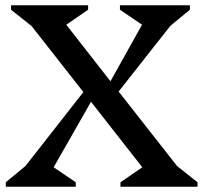

<svg xmlns="http://www.w3.org/2000/svg" viewBox="-20 -710 773 730"><path d="M2 0V-17L77 -79L297 -360L100 -611L22 -673V-690H315V-673L232 -616L400 -401L520 -616L436 -673V-690H702V-673L628 -612L431 -362L653 -79L731 -17V0H438V-17L521 -74L326 -323L184 -74L268 -17V0Z"/></svg>

Font: Platypi
Style: Regular
Weight: 400
Designer: David Sargent
Foundry: Bolt Cutter Type
Version: Version 1.200; ttfautohint (v1.8.4.7-5d5b)